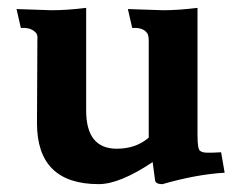

<svg xmlns="http://www.w3.org/2000/svg" viewBox="-20 -456 606 488"><path d="M305 -433 394 -430Q434 -430 482 -436V-113Q482 -78 488 -73Q494 -68 506 -68H521L542 -69L551 -17Q480 -13 393 12Q374 12 374 1L368 -44Q284 12 231 12Q74 12 74 -143L75 -354Q76 -362 74 -368Q72 -374 62 -380Q52 -386 33 -385L22 -433L111 -430Q151 -430 199 -436V-175Q199 -78 277 -78Q325 -78 358 -106V-354Q358 -362 356 -368Q354 -374 345 -380Q335 -386 316 -385Z"/></svg>

Font: Lusitana
Style: Bold
Weight: 700
Designer: Ana Paula Megda
Foundry: Ana Paula Megda
Version: Version 1.001; ttfautohint (v1.4.1)